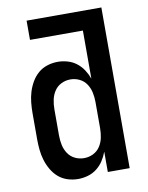

<svg xmlns="http://www.w3.org/2000/svg" viewBox="-84 -796 668 865"><g transform="rotate(-10 250.0 -363.5)"><path d="M204 8Q179 8 155.5 0.5Q132 -7 114 -22.5Q96 -38 83.5 -59.5Q71 -81 64 -104Q57 -127 54.5 -151.5Q52 -176 52 -200V-320Q52 -344 54.5 -368.5Q57 -393 64 -416Q71 -439 83.5 -460.5Q96 -482 114 -497.5Q132 -513 155.5 -520.5Q179 -528 204 -528Q226 -528 248.5 -521.5Q271 -515 289 -501Q307 -487 319.5 -468Q332 -449 340 -427V-647H98V-735H440V0H340V-93Q332 -71 319.5 -52Q307 -33 289 -19Q271 -5 248.5 1.5Q226 8 204 8ZM246 -80Q268 -80 287.5 -89.5Q307 -99 319 -117Q331 -135 335.5 -156.5Q340 -178 340 -200V-320Q340 -342 335.5 -363.5Q331 -385 319 -403Q307 -421 287.5 -430.5Q268 -440 246 -440Q224 -440 204.5 -430.5Q185 -421 173 -403Q161 -385 156.5 -363.5Q152 -342 152 -320V-200Q152 -178 156.5 -156.5Q161 -135 173 -117Q185 -99 204.5 -89.5Q224 -80 246 -80Z"/></g></svg>

Font: Iosevka Semibold
Style: Regular
Weight: 600
Monospace: yes
Designer: Belleve Invis
Foundry: Belleve Invis
Version: Version 33.2.3; ttfautohint (v1.8.4)